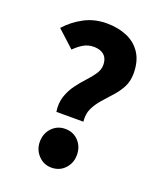

<svg xmlns="http://www.w3.org/2000/svg" viewBox="-130 -766 724 862"><g transform="rotate(20 231.5 -335.0)"><path d="M154 -231Q148 -272 159 -304.5Q170 -337 189.5 -363.5Q209 -390 230 -412.5Q251 -435 265.5 -456.5Q280 -478 280 -500Q280 -521 272 -535Q264 -549 248.5 -556Q233 -563 213 -563Q186 -563 164.5 -550.5Q143 -538 122 -517L41 -591Q77 -631 125 -656.5Q173 -682 232 -682Q285 -682 328 -664Q371 -646 396 -608Q421 -570 421 -511Q421 -474 406 -445.5Q391 -417 369 -393Q347 -369 326 -345Q305 -321 292 -294Q279 -267 283 -231ZM218 12Q181 12 155.5 -15Q130 -42 130 -80Q130 -120 155.5 -146.5Q181 -173 218 -173Q257 -173 282 -146.5Q307 -120 307 -80Q307 -42 282 -15Q257 12 218 12Z"/></g></svg>

Font: Source Sans 3 ExtraLight
Style: Bold
Weight: 700
Version: Version 3.052;hotconv 1.1.0;makeotfexe 2.6.0